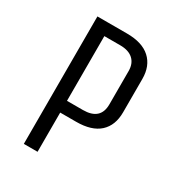

<svg xmlns="http://www.w3.org/2000/svg" viewBox="-159 -749 778 848"><g transform="rotate(30 230.0 -325.0)"><path d="M160 0H90V-650H241Q319 -650 359.5 -613Q400 -576 400 -510V-340Q400 -273 360 -236.5Q320 -200 241 -200H160ZM330 -340V-510Q330 -548 307 -569Q284 -590 241 -590H160V-260H241Q330 -260 330 -340Z"/></g></svg>

Font: Unica One
Style: Regular
Weight: 400
Designer: Eduardo Rodriguez Tunni
Foundry: Eduardo Rodriguez Tunni
Version: Version 1.001